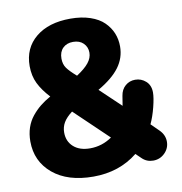

<svg xmlns="http://www.w3.org/2000/svg" viewBox="-87 -862 910 960"><g transform="rotate(-10 368.0 -382.0)"><path d="M29.8 -210.9Q29.8 -248.5 40.5 -280.3Q51.3 -312 71.3 -336.7Q91.3 -361.3 114 -379.6Q136.7 -397.9 167 -415Q129.9 -454.6 110.8 -493.7Q91.8 -532.7 91.8 -582Q91.8 -673.3 157 -727.1Q222.2 -780.8 333 -780.8Q389.6 -780.8 433.3 -765.9Q477.1 -751 502.9 -725.3Q528.8 -699.7 541.5 -668.5Q554.2 -637.2 554.2 -601.1Q554.2 -543 519.3 -495.8Q484.4 -448.7 410.2 -405.8L515.1 -306.2Q518.1 -327.1 522.9 -355Q527.8 -387.2 549.1 -405.5Q570.3 -423.8 599.1 -423.8Q629.9 -423.8 653.1 -403.1Q676.3 -382.3 676.3 -345.7Q676.3 -319.3 664.6 -272.7Q652.8 -226.1 636.2 -190.9L675.8 -151.9Q702.1 -125.5 702.1 -91.8Q702.1 -58.1 677.7 -33.9Q653.3 -9.8 619.1 -9.8Q585.4 -9.8 562 -33.2L536.1 -58.1Q442.4 17.1 311 17.1Q180.7 17.1 105.2 -46.1Q29.8 -109.4 29.8 -210.9ZM254.9 -591.8Q254.9 -563 269 -543.2Q283.2 -523.4 316.9 -494.1Q358.4 -521 378.2 -545.7Q397.9 -570.3 397.9 -597.2Q397.9 -625.5 378.7 -644.8Q359.4 -664.1 326.2 -664.1Q293.9 -664.1 274.4 -644.8Q254.9 -625.5 254.9 -591.8ZM204.1 -225.1Q204.1 -180.2 234.9 -152.6Q265.6 -125 318.8 -125Q379.4 -125 430.2 -160.2L261.2 -321.8Q231 -298.8 217.5 -275.9Q204.1 -252.9 204.1 -225.1Z"/></g></svg>

Font: Jellee Roman
Style: Bold
Weight: 700
Designer: Alfredo Marco Pradil
Foundry: Alfredo Marco Pradil and JAM Design
Version: Version 1.000